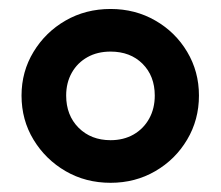

<svg xmlns="http://www.w3.org/2000/svg" viewBox="-20 -730 492 428"><path d="M226.5 -322.5Q171 -322.5 126.2 -348.5Q81.5 -374.5 54.8 -418.5Q28 -462.5 28 -517Q28 -570.5 54.8 -614.5Q81.5 -658.5 126.2 -684.2Q171 -710 226.5 -710Q281.5 -710 326.2 -684.2Q371 -658.5 397.2 -614.5Q423.5 -570.5 423.5 -517Q423.5 -463 397.2 -418.8Q371 -374.5 326.2 -348.5Q281.5 -322.5 226.5 -322.5ZM226.5 -417.5Q255.5 -417.5 277.8 -430.2Q300 -443 312.5 -465.5Q325 -488 325 -517Q325 -560.5 297.8 -587.8Q270.5 -615 226.5 -615Q197 -615 174.8 -602.5Q152.5 -590 140 -567.8Q127.5 -545.5 127.5 -517Q127.5 -473 155.2 -445.2Q183 -417.5 226.5 -417.5Z"/></svg>

Font: Geologica SemiBold
Style: Regular
Weight: 600
Designer: Sindre Bremnes, Frode Helland
Foundry: Monokrom Skriftforlag AS
Version: Version 1.010;gftools[0.9.28]